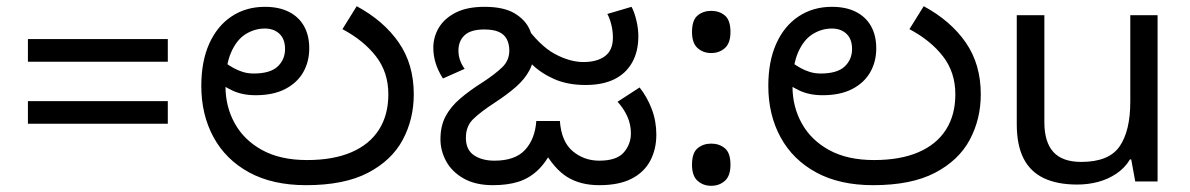

<svg xmlns="http://www.w3.org/2000/svg" viewBox="-20 -585 3837 619"><path d="M70 -459H521V-386H70ZM70 -259H521V-186H70Z M967 12Q859 12 783.5 -29Q708 -70 668.5 -142.5Q629 -215 629 -308Q629 -387 654.5 -444Q680 -501 726.5 -532Q773 -563 834 -563Q879 -563 911 -547Q943 -531 960 -501Q977 -471 977 -429Q977 -386 957.5 -352Q938 -318 899.5 -298Q861 -278 804 -278Q782 -278 763 -282Q744 -286 728.5 -293.5Q713 -301 700 -309L710 -380Q720 -373 733.5 -365.5Q747 -358 763 -353Q779 -348 798 -348Q851 -348 875 -370.5Q899 -393 899 -427Q899 -459 881 -476Q863 -493 834 -493Q801 -493 772 -475Q743 -457 725 -416Q707 -375 707 -306Q707 -241 737 -187Q767 -133 825.5 -101Q884 -69 970 -69Q1054 -69 1112.5 -94Q1171 -119 1201.5 -166.5Q1232 -214 1232 -281Q1232 -352 1192 -403.5Q1152 -455 1084 -491L1130 -565Q1217 -518 1265.5 -448Q1314 -378 1314 -281Q1314 -201 1278.5 -134.5Q1243 -68 1166.5 -28Q1090 12 967 12Z M1912 12Q1851 12 1808.5 -14.5Q1766 -41 1731 -104H1762Q1739 -59 1711.5 -34Q1684 -9 1649.5 1.5Q1615 12 1569 12Q1513 12 1475 -9.5Q1437 -31 1418.5 -65Q1400 -99 1400 -136Q1400 -179 1416.5 -210Q1433 -241 1464 -267.5Q1495 -294 1538 -321Q1576 -346 1599 -368Q1622 -390 1622 -422Q1622 -443 1614 -458.5Q1606 -474 1588.5 -482Q1571 -490 1541 -490Q1498 -490 1478 -471.5Q1458 -453 1458 -422Q1458 -406 1463 -391.5Q1468 -377 1478 -363L1408 -332Q1392 -357 1384.5 -381.5Q1377 -406 1377 -431Q1377 -466 1395 -496Q1413 -526 1449.5 -544.5Q1486 -563 1542 -563Q1604 -563 1639 -542Q1674 -521 1688 -489Q1702 -457 1702 -423Q1702 -387 1687 -358.5Q1672 -330 1643.5 -305Q1615 -280 1575 -254Q1529 -224 1505.5 -201Q1482 -178 1482 -141Q1482 -102 1508 -84.5Q1534 -67 1574 -67Q1641 -67 1673 -102Q1705 -137 1709 -195H1785Q1790 -128 1826.5 -97.5Q1863 -67 1912 -67Q1968 -67 1991 -93.5Q2014 -120 2014 -155Q2014 -184 2002.5 -209.5Q1991 -235 1971 -257L2042 -303Q2066 -273 2081 -234Q2096 -195 2096 -151Q2096 -104 2076.5 -67Q2057 -30 2016.5 -9Q1976 12 1912 12ZM1868 -311Q1810 -311 1767 -330Q1724 -349 1694.5 -378Q1665 -407 1647 -438L1629 -469L1667 -511Q1719 -438 1768 -411.5Q1817 -385 1861 -385Q1905 -385 1930.5 -404Q1956 -423 1956 -464Q1956 -486 1950.5 -507Q1945 -528 1938 -540L2016 -563Q2025 -547 2031.5 -520Q2038 -493 2038 -468Q2038 -419 2018 -383.5Q1998 -348 1960.5 -329.5Q1923 -311 1868 -311Z M2273 -414Q2247 -414 2229 -430Q2211 -446 2211 -482Q2211 -520 2229 -535Q2247 -550 2273 -550Q2299 -550 2317 -535Q2335 -520 2335 -482Q2335 -446 2317 -430Q2299 -414 2273 -414ZM2273 14Q2247 14 2229 -2Q2211 -18 2211 -54Q2211 -92 2229 -107Q2247 -122 2273 -122Q2299 -122 2317 -107Q2335 -92 2335 -54Q2335 -18 2317 -2Q2299 14 2273 14Z M2795 12Q2687 12 2611.5 -29Q2536 -70 2496.5 -142.5Q2457 -215 2457 -308Q2457 -387 2482.5 -444Q2508 -501 2554.5 -532Q2601 -563 2662 -563Q2707 -563 2739 -547Q2771 -531 2788 -501Q2805 -471 2805 -429Q2805 -386 2785.5 -352Q2766 -318 2727.5 -298Q2689 -278 2632 -278Q2610 -278 2591 -282Q2572 -286 2556.5 -293.5Q2541 -301 2528 -309L2538 -380Q2548 -373 2561.5 -365.5Q2575 -358 2591 -353Q2607 -348 2626 -348Q2679 -348 2703 -370.5Q2727 -393 2727 -427Q2727 -459 2709 -476Q2691 -493 2662 -493Q2629 -493 2600 -475Q2571 -457 2553 -416Q2535 -375 2535 -306Q2535 -241 2565 -187Q2595 -133 2653.5 -101Q2712 -69 2798 -69Q2882 -69 2940.5 -94Q2999 -119 3029.5 -166.5Q3060 -214 3060 -281Q3060 -352 3020 -403.5Q2980 -455 2912 -491L2958 -565Q3045 -518 3093.5 -448Q3142 -378 3142 -281Q3142 -201 3106.5 -134.5Q3071 -68 2994.5 -28Q2918 12 2795 12Z M3712 -536V0H3640L3627 -71H3623Q3606 -43 3579 -25Q3552 -7 3520 1.5Q3488 10 3453 10Q3389 10 3345.5 -10.5Q3302 -31 3280 -74Q3258 -117 3258 -185V-536H3347V-191Q3347 -127 3376 -95Q3405 -63 3466 -63Q3555 -63 3589.5 -113Q3624 -163 3624 -257V-536Z"/></svg>

Font: hexlkannada05
Style: Book
Weight: 400
Designer: Jelle Bosma - Monotype Design Team
Foundry: Monotype Imaging Inc.
Version: Version 2.003